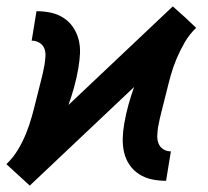

<svg xmlns="http://www.w3.org/2000/svg" viewBox="-29 -565 649 600"><path d="M64 15 28 -18 -9 -52Q12 -72 27 -97Q42 -122 52.5 -148Q63 -174 70.5 -201Q78 -228 84.5 -255Q91 -282 98 -308.5Q105 -335 110 -362Q112 -375 113 -388.5Q114 -402 109.5 -413.5Q105 -425 94 -431.5Q83 -438 70 -438L85 -530Q108 -530 129.5 -525.5Q151 -521 169 -509.5Q187 -498 199 -480.5Q211 -463 216.5 -442Q222 -421 221 -398.5Q220 -376 216 -353Q211 -323 203 -294Q195 -265 185 -237L511 -545L548 -512L584 -478Q563 -458 548.5 -433Q534 -408 523 -382Q512 -356 504.5 -329Q497 -302 490.5 -275Q484 -248 477 -221.5Q470 -195 465 -168Q463 -155 462.5 -141.5Q462 -128 466.5 -116.5Q471 -105 481.5 -98.5Q492 -92 505 -92L490 0Q467 0 445.5 -4.5Q424 -9 406 -20.5Q388 -32 376 -49.5Q364 -67 359 -88Q354 -109 354.5 -131.5Q355 -154 359 -177Q364 -207 372 -236Q380 -265 390 -293Z"/></svg>

Font: Iosevka Slab SmBdExObl
Style: Regular
Weight: 600
Width: 7
Italic angle: -9°
Monospace: yes
Designer: Belleve Invis
Foundry: Belleve Invis
Version: Version 11.1.0; ttfautohint (v1.8.3)